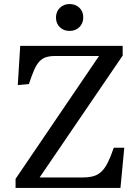

<svg xmlns="http://www.w3.org/2000/svg" viewBox="-20 -930 694 950"><path d="M57 0V-45L470 -653H253Q227 -653 208 -647Q189 -641 175 -626Q161 -611 149 -584Q137 -557 123 -514L68 -509L80 -703H587V-655L176 -52H390Q421 -52 443 -58.5Q465 -65 482 -81Q499 -97 513.5 -126Q528 -155 543 -199H595L576 0ZM324 -777Q295 -777 276 -795.5Q257 -814 257 -843Q257 -872 276 -891Q295 -910 324 -910Q354 -910 373 -891.5Q392 -873 392 -844Q392 -815 373 -796Q354 -777 324 -777Z"/></svg>

Font: Literata 18pt
Style: Regular
Weight: 400
Designer: Latin by Veronika Burian and Jose Scaglione. Greek by Irene Vlachou. Cyrillic by Vera Evstafieva.
Foundry: TypeTogether
Version: Version 3.103;gftools[0.9.29]